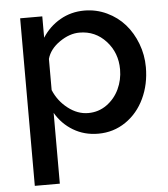

<svg xmlns="http://www.w3.org/2000/svg" viewBox="-53 -580 734 840"><g transform="rotate(-5 314.0 -159.5)"><path d="M175.8 -98.1V212.9H65.9V-522.9H163.1V-429.2Q193.8 -477.1 241.9 -504.6Q290 -532.2 348.1 -532.2Q400.4 -532.2 446.8 -510.3Q493.2 -488.3 525.4 -451.7Q557.6 -415 576.4 -365.5Q595.2 -315.9 595.2 -262.2Q595.2 -187 565.9 -125Q536.6 -63 483.2 -26.6Q429.7 9.8 362.8 9.8Q301.8 9.8 253.2 -19.3Q204.6 -48.3 175.8 -98.1ZM481.9 -262.2Q481.9 -335.4 435.1 -386.7Q388.2 -438 318.8 -438Q274.9 -438 231.2 -407.7Q187.5 -377.4 175.8 -335V-198.2Q196.3 -148.9 238.3 -116.5Q280.3 -84 327.1 -84Q372.1 -84 408 -109.6Q443.8 -135.3 462.9 -175.8Q481.9 -216.3 481.9 -262.2Z"/></g></svg>

Font: Rawline SemiBold
Style: Regular
Weight: 600
Designer: Matt McInerney, Pablo Impallari, Rodrigo Fuenzalida
Foundry: Matt McInerney, Pablo Impallari, Rodrigo Fuenzalida
Version: Version 4.020;PS 004.020;hotconv 1.0.88;makeotf.lib2.5.64775